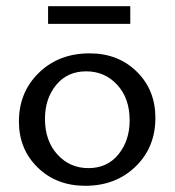

<svg xmlns="http://www.w3.org/2000/svg" viewBox="-20 -594 563 619"><path d="M135 -517V-574H400V-517ZM255 5Q162 5 101.5 -54Q41 -113 41 -202Q41 -297 105.5 -359.5Q170 -422 269 -422Q361 -422 421 -363Q481 -304 481 -214Q481 -119 417 -57Q353 5 255 5ZM265 -52Q326 -52 362 -96.5Q398 -141 398 -206Q398 -277 358 -320.5Q318 -364 258 -364Q197 -364 161 -320Q125 -276 125 -211Q125 -140 165 -96Q205 -52 265 -52Z"/></svg>

Font: EauTestText Medium
Style: Regular
Weight: 500
Designer: Christian Thalmann (Catharsis Fonts)
Version: Version 0.001;PS 000.001;hotconv 1.0.88;makeotf.lib2.5.64775